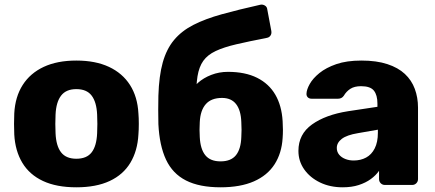

<svg xmlns="http://www.w3.org/2000/svg" viewBox="-20 -788 1855 818"><path d="M305.2 10Q220.7 10 163.2 -16.9Q105.6 -43.8 75.1 -94.5Q44.6 -145.3 40.8 -214.9Q39.8 -234.9 39.8 -260.3Q39.8 -285.8 40.8 -305.1Q44.6 -375.7 76.7 -426Q108.8 -476.2 166.3 -503.1Q223.9 -530 305.2 -530Q386.6 -530 444.2 -503.1Q501.7 -476.2 533.8 -426Q565.9 -375.7 569.7 -305.1Q571.4 -285.8 571.4 -260.3Q571.4 -234.9 569.7 -214.9Q565.9 -145.3 535.4 -94.5Q504.9 -43.8 447.3 -16.9Q389.7 10 305.2 10ZM305.2 -111.7Q349.6 -111.7 370.5 -138.9Q391.4 -166.1 393.8 -219.9Q394.8 -234.9 394.8 -260Q394.8 -285.1 393.8 -300.1Q391.4 -353 370.5 -380.6Q349.6 -408.3 305.2 -408.3Q261.5 -408.3 240.3 -380.6Q219.1 -353 216.7 -300.1Q215.7 -285.1 215.7 -260Q215.7 -234.9 216.7 -219.9Q219.1 -166.1 240.3 -138.9Q261.5 -111.7 305.2 -111.7Z M919.6 10Q829.5 10 772.4 -19.1Q715.3 -48.1 687.3 -107.9Q659.3 -167.7 654.8 -259.2Q654.1 -288.6 654.1 -320Q654.1 -351.4 654.8 -380.1Q657.3 -464.1 673.3 -521.6Q689.4 -579 721.4 -617.5Q753.4 -656 803.9 -681.9Q854.4 -707.7 925.1 -727.3Q995.7 -746.9 1089.4 -767.9Q1099.2 -769.9 1108.5 -764.4Q1117.7 -759 1118.7 -747.9L1135.9 -656.4Q1137.9 -644.9 1132.6 -636.8Q1127.4 -628.8 1117.5 -626.8Q1040.4 -611.8 986.8 -599.3Q933.2 -586.8 898.9 -570.6Q864.5 -554.4 846.2 -528.9Q828 -503.4 821.4 -462.8Q814.9 -422.3 816.4 -360.4L792 -388.5Q800 -414 823.4 -435.1Q846.9 -456.1 880.2 -469Q913.5 -481.9 950.9 -481.9Q1024.7 -481.9 1075.3 -456.6Q1125.9 -431.3 1153.1 -384.4Q1180.2 -337.6 1184.1 -272Q1186.7 -234 1184.1 -199.9Q1180.2 -135.3 1149.7 -87.9Q1119.2 -40.6 1061.7 -15.3Q1004.1 10 919.6 10ZM919.6 -100.5Q964 -100.5 985.2 -126.7Q1006.4 -153 1008.1 -204.3Q1009.1 -216.4 1009.1 -235.1Q1009.1 -253.9 1008.1 -267.6Q1006.4 -318 985.9 -344.4Q965.4 -370.8 925.9 -370.8Q880.2 -370.8 856.9 -344.4Q833.5 -318 831.1 -267.6Q830.1 -253.9 830.1 -235.1Q830.1 -216.4 831.1 -204.3Q833.5 -153 854.7 -126.7Q875.9 -100.5 919.6 -100.5Z M1439.8 10Q1386.1 10 1343.4 -10.6Q1300.8 -31.2 1276.1 -66.3Q1251.4 -101.4 1251.4 -145.2Q1251.4 -216.4 1309.2 -257.7Q1367 -299 1462.5 -314.1L1588 -333V-346.8Q1588 -382.9 1573 -401.8Q1558 -420.8 1518.2 -420.8Q1490 -420.8 1472.7 -409.6Q1455.4 -398.5 1444.6 -379.9Q1435.9 -367.4 1420 -367.4H1307.8Q1297 -367.4 1291.1 -373.6Q1285.1 -379.8 1285.8 -389.4Q1286.4 -406.5 1299.7 -430.3Q1313 -454.1 1340.9 -476.8Q1368.9 -499.5 1412.9 -514.8Q1457 -530 1519.5 -530Q1584.1 -530 1630.1 -514.9Q1676.1 -499.9 1704.8 -473.1Q1733.5 -446.4 1747.2 -409.4Q1760.9 -372.5 1760.9 -329.4V-25.1Q1760.9 -14.5 1753.6 -7.2Q1746.4 0 1735.7 0H1620Q1609.4 0 1602.1 -7.2Q1594.9 -14.5 1594.9 -25.1V-60.3Q1581.6 -41 1559.9 -25.2Q1538.3 -9.4 1508.4 0.3Q1478.6 10 1439.8 10ZM1486.6 -104.2Q1516.4 -104.2 1539.7 -116.7Q1563 -129.2 1576.4 -155.7Q1589.9 -182.2 1589.9 -222.1V-235.5L1504.6 -220.6Q1457.6 -212.8 1436.2 -196.4Q1414.9 -180 1414.9 -157.7Q1414.9 -141 1424.8 -129.1Q1434.7 -117.1 1451.1 -110.7Q1467.5 -104.2 1486.6 -104.2Z"/></svg>

Font: Rubik Light
Style: Regular
Weight: 300
Designer: Hubert and Fischer
Foundry: Hubert and Fischer
Version: Version 2.300;gftools[0.9.30]